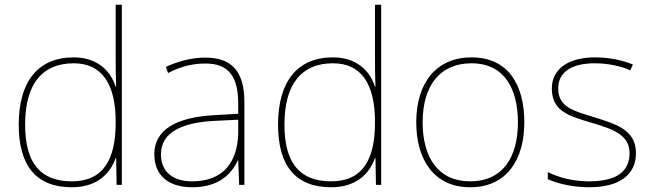

<svg xmlns="http://www.w3.org/2000/svg" viewBox="-20 -780 2750 810"><path d="M283 10C388 10 444 -46 468 -113H470L472 0H494V-760H468V-543C468 -501 468 -459 470 -414H468C446 -484 387 -538 291 -538C141 -538 59 -437 59 -254C59 -83 131 10 283 10ZM283 -15C149 -15 86 -94 86 -254C86 -427 159 -513 291 -513C410 -513 468 -426 468 -266V-263C468 -107 416 -15 283 -15Z M847 -537C788 -537 733 -522 680 -498L689 -472C746 -501 794 -512 847 -512C940 -512 985 -463 985 -343V-300L882 -294C725 -285 631 -234 631 -129C631 -45 685 10 791 10C899 10 955 -42 983 -103H985L989 0H1011V-350C1011 -480 956 -537 847 -537ZM884 -270 985 -275V-220C983 -99 924 -15 791 -15C706 -15 659 -58 659 -129C659 -222 748 -263 884 -270Z M1377 10C1482 10 1538 -46 1562 -113H1564L1566 0H1588V-760H1562V-543C1562 -501 1562 -459 1564 -414H1562C1540 -484 1481 -538 1385 -538C1235 -538 1153 -437 1153 -254C1153 -83 1225 10 1377 10ZM1377 -15C1243 -15 1180 -94 1180 -254C1180 -427 1253 -513 1385 -513C1504 -513 1562 -426 1562 -266V-263C1562 -107 1510 -15 1377 -15Z M2192 -264C2192 -417 2128 -538 1969 -538C1822 -538 1736 -432 1736 -264C1736 -107 1811 10 1963 10C2120 10 2192 -109 2192 -264ZM1763 -264C1763 -420 1837 -513 1969 -513C2110 -513 2165 -402 2165 -264C2165 -119 2103 -15 1963 -15C1828 -15 1763 -117 1763 -264Z M2663 -134C2663 -235 2573 -258 2485 -286C2404 -312 2335 -325 2335 -407C2335 -478 2394 -513 2490 -513C2543 -513 2602 -501 2639 -483L2650 -508C2608 -525 2553 -538 2490 -538C2378 -538 2308 -489 2308 -407C2308 -309 2383 -290 2476 -262C2564 -236 2636 -212 2636 -134C2636 -60 2586 -15 2465 -15C2403 -15 2344 -28 2291 -54V-24C2329 -7 2392 10 2465 10C2597 10 2663 -45 2663 -134Z"/></svg>

Font: Noto Sans Gujarati UI Thin
Style: Regular
Weight: 100
Designer: Jelle Bosma - Monotype Design Team, Universal Thirst
Foundry: Monotype Imaging Inc.
Version: Version 2.106